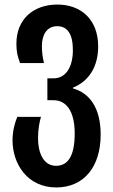

<svg xmlns="http://www.w3.org/2000/svg" viewBox="-20 -573 498 843"><path d="M227 250C348 250 422 160 422 18C422 -101 372 -165 300 -185V-188C372 -217 411 -282 411 -369C411 -488 335 -553 232 -553C128 -553 52 -490 52 -381C52 -344 57 -327 68 -296H173C167 -324 164 -342 164 -372C164 -420 186 -458 231 -458C276 -458 300 -424 300 -353C300 -280 270 -229 215 -229H188V-133H215C271 -133 308 -85 308 13C308 109 280 155 226 155C167 155 147 91 147 35C147 -4 153 -37 160 -60H56C44 -32 35 5 35 43C35 145 99 250 227 250Z"/></svg>

Font: Noto Sans Georgian ExtraCondensed SemiBold
Style: Regular
Weight: 600
Width: 2
Designer: Monotype Design Team, Akaki Razmadze
Foundry: Google LLC
Version: Version 2.005